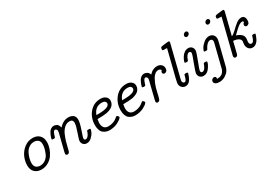

<svg xmlns="http://www.w3.org/2000/svg" viewBox="17 -1662 3967 2829"><g transform="rotate(-30 2000.5 -247.0)"><path d="M118.2 -151.9Q118.2 -225.1 149.7 -295.7Q181.2 -366.2 244.6 -415Q308.1 -463.9 387.2 -463.9Q458 -463.9 501 -422.4Q543.9 -380.9 543.9 -306.2Q543.9 -254.4 525.4 -199.7Q506.8 -145 473.9 -99.1Q440.9 -53.2 388.4 -23.7Q335.9 5.9 274.9 5.9Q204.1 5.9 161.1 -35.4Q118.2 -76.7 118.2 -151.9ZM189.9 -151.9Q189.9 -97.7 218 -75.4Q246.1 -53.2 285.2 -53.2Q336.9 -53.2 377 -83.5Q417 -113.8 436 -158.4Q455.1 -203.1 464.1 -241Q473.1 -278.8 473.1 -306.2Q473.1 -360.4 445.1 -382.6Q417 -404.8 377 -404.8Q328.1 -404.8 290 -377.4Q252 -350.1 231.4 -308.6Q210.9 -267.1 200.4 -226.6Q189.9 -186 189.9 -151.9Z M623 -309.1Q623 -311 626.5 -325.4Q629.9 -339.8 639.4 -364Q648.9 -388.2 661.9 -410.2Q674.8 -432.1 697.3 -448Q719.7 -463.9 745.6 -463.9Q754.4 -463.9 765.6 -461.4Q776.9 -459 792.2 -451.9Q807.6 -444.8 819.1 -427Q830.6 -409.2 835 -383.8Q908.2 -463.9 993.7 -463.9Q1041.5 -463.9 1074.7 -440.4Q1107.9 -417 1107.9 -359.9Q1107.9 -310.1 1070.8 -203.1Q1033.7 -96.2 1033.7 -85Q1033.7 -54.2 1059.6 -54.2Q1069.3 -54.2 1080.6 -59.6Q1091.8 -64.9 1108.4 -86.9Q1125 -108.9 1135.7 -146Q1139.6 -157.2 1144.8 -159.2Q1149.9 -161.1 1170.9 -161.1Q1195.8 -161.1 1195.8 -148.9Q1195.8 -134.8 1180.4 -100.3Q1165 -65.9 1127.9 -30.5Q1090.8 4.9 1046.9 4.9Q1009.8 4.9 987.8 -18.6Q965.8 -42 965.8 -77.1Q965.8 -98.1 1002.2 -201.7Q1038.6 -305.2 1038.6 -348.1Q1038.6 -404.8 982.9 -404.8Q982.4 -404.8 981.9 -404.8Q933.1 -404.8 893.6 -369.9Q854 -335 830.3 -281Q806.6 -227.1 791.3 -175Q775.9 -123 765.4 -75.4Q754.9 -27.8 750 -18.1Q737.8 4.9 714.8 4.9Q689 4.9 687 -20Q686 -26.9 690.9 -45.9L762.7 -334Q767.6 -358.9 767.6 -365.2Q767.6 -384.3 756.6 -394Q745.6 -403.8 734.9 -403.8Q717.8 -403.8 705.8 -381.3Q693.8 -358.9 686.8 -332.5Q679.7 -306.2 677.7 -303.2Q672.9 -297.4 659.7 -296.9H642.6Q623 -296.9 623 -309.1Z M1278.8 -164.1Q1278.8 -288.1 1352.3 -376Q1425.8 -463.9 1542 -463.9Q1593.8 -463.9 1627.2 -437.5Q1660.6 -411.1 1660.6 -368.2Q1660.6 -354 1656.7 -339.1Q1652.8 -324.2 1639.9 -302.5Q1627 -280.8 1595.5 -262.9Q1564 -245.1 1517.6 -235.8Q1464.4 -226.1 1357.9 -226.1Q1350.1 -182.1 1349.6 -160.2Q1349.6 -109.4 1373.8 -81.3Q1397.9 -53.2 1444.8 -53.2Q1484.9 -53.2 1519.8 -64.7Q1554.7 -76.2 1572.8 -89.1Q1590.8 -102.1 1604.7 -113.5Q1618.7 -125 1622.6 -125Q1629.4 -125 1641.1 -112.1Q1652.8 -99.1 1652.8 -91.8Q1652.8 -85.9 1643.3 -75Q1633.8 -64 1613.8 -50Q1593.8 -36.1 1568.4 -23.7Q1543 -11.2 1507.3 -2.7Q1471.7 5.9 1433.6 5.9Q1405.8 5.9 1380.4 -2Q1355 -9.8 1330.8 -27.3Q1306.6 -44.9 1292.7 -80.6Q1278.8 -116.2 1278.8 -164.1ZM1372.6 -285.2H1405.8Q1598.6 -285.2 1598.6 -358.9Q1598.6 -376 1582.8 -390.4Q1566.9 -404.8 1531.7 -404.8Q1531.2 -404.8 1530.8 -404.8Q1416.5 -404.8 1372.6 -285.2Z M1716.3 -164.1Q1716.3 -288.1 1789.8 -376Q1863.3 -463.9 1979.5 -463.9Q2031.2 -463.9 2064.7 -437.5Q2098.1 -411.1 2098.1 -368.2Q2098.1 -354 2094.2 -339.1Q2090.3 -324.2 2077.4 -302.5Q2064.5 -280.8 2033 -262.9Q2001.5 -245.1 1955.1 -235.8Q1901.9 -226.1 1795.4 -226.1Q1787.6 -182.1 1787.1 -160.2Q1787.1 -109.4 1811.3 -81.3Q1835.4 -53.2 1882.3 -53.2Q1922.4 -53.2 1957.3 -64.7Q1992.2 -76.2 2010.3 -89.1Q2028.3 -102.1 2042.2 -113.5Q2056.2 -125 2060.1 -125Q2066.9 -125 2078.6 -112.1Q2090.3 -99.1 2090.3 -91.8Q2090.3 -85.9 2080.8 -75Q2071.3 -64 2051.3 -50Q2031.2 -36.1 2005.9 -23.7Q1980.5 -11.2 1944.8 -2.7Q1909.2 5.9 1871.1 5.9Q1843.3 5.9 1817.9 -2Q1792.5 -9.8 1768.3 -27.3Q1744.1 -44.9 1730.2 -80.6Q1716.3 -116.2 1716.3 -164.1ZM1810.1 -285.2H1843.3Q2036.1 -285.2 2036.1 -358.9Q2036.1 -376 2020.3 -390.4Q2004.4 -404.8 1969.2 -404.8Q1968.8 -404.8 1968.3 -404.8Q1854 -404.8 1810.1 -285.2Z M2160.2 -310.1Q2160.2 -313 2163.6 -327.4Q2167 -341.8 2177 -365.5Q2187 -389.2 2200 -411.1Q2212.9 -433.1 2234.9 -448.5Q2256.8 -463.9 2282.7 -463.9Q2309.6 -463.9 2334.7 -448.5Q2359.9 -433.1 2370.1 -397.9Q2388.2 -417 2402.1 -428.5Q2416 -439.9 2443.4 -451.9Q2470.7 -463.9 2502 -463.9Q2545.9 -463.9 2573.5 -439.5Q2601.1 -415 2601.1 -375Q2601.1 -344.2 2585.9 -329.1Q2570.8 -314 2551.8 -314Q2537.6 -314 2528.8 -322.5Q2520 -331.1 2520 -344.2Q2520 -363.3 2538.1 -380.9Q2519 -404.8 2491.7 -404.8Q2461.9 -404.8 2434.8 -383.8Q2407.7 -362.8 2388.4 -327.9Q2369.1 -293 2357.4 -263.9Q2345.7 -234.9 2335.9 -204.1Q2326.2 -169.9 2317.1 -131.3Q2308.1 -92.8 2303.5 -71.3Q2298.8 -49.8 2292 -30.5Q2285.2 -11.2 2275.6 -3.2Q2266.1 4.9 2251 4.9Q2224.1 4.9 2224.1 -22Q2224.1 -34.2 2230 -54.2L2299.8 -335.9Q2304.7 -357.9 2304.7 -363.8Q2304.7 -383.8 2294.2 -393.8Q2283.7 -403.8 2272.9 -403.8Q2255.9 -403.8 2243.9 -381.3Q2231.9 -358.9 2224.4 -332.5Q2216.8 -306.2 2214.8 -303.2Q2210 -297.4 2196.8 -296.9H2181.2Q2160.2 -296.9 2160.2 -310.1Z M2638.7 -86.9Q2638.7 -99.1 2653.3 -163.1L2767.6 -620.1Q2754.4 -621.1 2739.5 -621.1Q2724.6 -621.1 2717.5 -621.1Q2710.4 -621.1 2702.9 -622.6Q2695.3 -624 2692.9 -627.9Q2690.4 -631.8 2690.4 -640.1Q2690.4 -666 2702.6 -675.8Q2707.5 -679.7 2739.5 -684.3Q2771.5 -689 2801.8 -691.9L2830.6 -693.8Q2848.6 -693.8 2848.6 -675.8Q2848.6 -668.9 2845.7 -660.2L2711.4 -121.1L2709.5 -110.8Q2706.5 -101.1 2706.5 -95.2Q2706.5 -74.2 2717.5 -64.2Q2728.5 -54.2 2739.7 -54.2Q2744.6 -54.2 2749.5 -56.2Q2754.4 -58.1 2758.5 -62.5Q2762.7 -66.9 2765.6 -71.5Q2768.6 -76.2 2772 -83Q2775.4 -89.8 2777.6 -95.5Q2779.8 -101.1 2782.2 -110.1Q2784.7 -119.1 2786.1 -123Q2787.6 -127 2789.6 -136Q2791.5 -145 2792.5 -147Q2796.4 -161.1 2812.5 -161.1H2824.7Q2851.6 -161.1 2851.6 -148.9Q2851.6 -147 2848.1 -132.6Q2844.7 -118.2 2835.2 -94.5Q2825.7 -70.8 2812.5 -48.8Q2799.3 -26.9 2776.9 -11Q2754.4 4.9 2728.5 4.9Q2690.4 4.9 2664.6 -21Q2638.7 -46.9 2638.7 -86.9Z M2884.8 -309.1Q2884.8 -317.9 2894.5 -342Q2904.3 -366.2 2921.9 -394Q2939.5 -421.9 2969.5 -442.9Q2999.5 -463.9 3033.7 -463.9Q3070.8 -463.9 3093.3 -440.4Q3115.7 -417 3115.7 -380.9Q3115.7 -354 3066.7 -229Q3017.6 -104 3017.6 -85Q3017.6 -54.2 3043.5 -54.2Q3053.2 -54.2 3064.5 -59.1Q3075.7 -64 3091.6 -85.4Q3107.4 -106.9 3118.7 -143.1Q3122.6 -154.3 3126.5 -157.7Q3130.4 -161.1 3142.6 -161.1H3159.7Q3179.7 -161.1 3179.7 -148.9Q3179.7 -120.1 3137.2 -57.6Q3094.7 4.9 3031.7 4.9Q2996.6 4.9 2973.1 -17.1Q2949.7 -39.1 2949.7 -77.1Q2949.7 -104 2998 -229.5Q3046.4 -355 3046.4 -375Q3046.4 -388.2 3039.1 -396.5Q3031.7 -404.8 3020.5 -404.8Q3010.7 -404.8 2999.5 -399.9Q2988.3 -395 2972.4 -373.5Q2956.5 -352.1 2945.3 -315.9Q2941.4 -303.7 2936.5 -300.3Q2931.6 -296.9 2918.5 -296.9H2904.3Q2884.8 -296.9 2884.8 -309.1ZM3075.7 -647.9Q3075.7 -665 3090.1 -679Q3104.5 -692.9 3122.6 -692.9Q3136.7 -692.9 3145.5 -684.3Q3154.3 -675.8 3154.3 -662.1Q3154.3 -645 3139.9 -630.6Q3125.5 -616.2 3107.4 -616.2Q3093.3 -616.2 3084.5 -625Q3075.7 -633.8 3075.7 -647.9Z M3101.1 146Q3101.1 125 3116.2 111.1Q3131.3 97.2 3148.9 97.2Q3181.2 97.2 3181.2 127.9Q3181.2 130.9 3179.2 141.1H3194.3Q3224.1 141.1 3247.6 130.1Q3271 119.1 3283.7 103Q3296.4 86.9 3304.2 71Q3312 55.2 3314 43.9L3315.9 33.2L3408.2 -335Q3413.1 -350.1 3413.1 -362.8Q3413.1 -381.8 3403.1 -393.3Q3393.1 -404.8 3377 -404.8Q3348.1 -404.8 3321 -379.4Q3293.9 -354 3276.4 -316.9Q3272.5 -308.1 3269.8 -304.4Q3267.1 -300.8 3261.2 -298.8Q3255.4 -296.9 3244.1 -296.9Q3213.4 -296.9 3213.4 -308.1Q3213.4 -322.3 3233.9 -357.7Q3254.4 -393.1 3297.4 -428.5Q3340.3 -463.9 3388.2 -463.9Q3429.2 -463.9 3455.1 -437.5Q3481 -411.1 3481 -371.1Q3481 -354 3472.2 -317.9L3383.3 37.1Q3369.1 101.1 3333 138.2Q3315.9 154.3 3294.9 168Q3245.1 200.2 3189 200.2Q3148.9 200.2 3125 185.1Q3101.1 169.9 3101.1 146ZM3442.4 -647.9Q3442.4 -665 3456.3 -679Q3470.2 -692.9 3488.3 -692.9Q3502.4 -692.9 3511.7 -684.3Q3521 -675.8 3521 -662.1Q3521 -645 3506.6 -630.6Q3492.2 -616.2 3474.1 -616.2Q3460 -616.2 3451.2 -625Q3442.4 -633.8 3442.4 -647.9Z M3547.9 -22.9Q3547.9 -28.8 3549.8 -39.1L3680.7 -563Q3690.4 -601.1 3694.8 -620.1Q3668.9 -622.1 3656.7 -622.1Q3656.7 -622.1 3645 -622.1Q3618.2 -622.1 3617.7 -640.1Q3617.7 -666 3630.9 -675.8Q3634.8 -679.7 3666.7 -684.6Q3698.7 -689.5 3729 -691.9L3757.8 -693.8Q3775.9 -693.8 3775.9 -676.8Q3775.9 -670.9 3773.9 -661.1L3681.6 -293Q3716.8 -307.1 3761.7 -351.6Q3806.6 -396 3850.1 -429.9Q3893.6 -463.9 3937 -463.9Q3967.8 -463.9 3983.9 -442.4Q4000 -420.9 4000 -388.2Q4000 -347.2 3984.4 -330.6Q3968.8 -314 3948.7 -314Q3934.6 -314 3925.8 -322.5Q3917 -331.1 3917 -344.2Q3917 -368.2 3940.9 -384.8Q3938 -404.8 3921.9 -404.8Q3905.8 -404.8 3889.2 -398.4Q3872.6 -392.1 3852.3 -376.5Q3832 -360.8 3818.8 -349.4Q3805.7 -337.9 3778.8 -311.5Q3752 -285.2 3738.8 -272.9Q3785.6 -260.7 3818.6 -232.9Q3851.6 -205.1 3851.6 -157.2Q3851.6 -145 3848.1 -126Q3844.7 -106.9 3844.7 -99.1Q3844.7 -79.1 3854.7 -66.7Q3864.7 -54.2 3879.9 -54.2Q3899.9 -54.2 3913.8 -74.7Q3927.7 -95.2 3937 -124L3944.8 -152.8Q3949.7 -160.6 3968.8 -161.1Q3988.8 -161.1 3994.9 -158.4Q4001 -155.8 4001 -148.9Q4001 -143.1 3992.9 -120.6Q3984.9 -98.1 3970.2 -68.6Q3955.6 -39.1 3928.2 -17.1Q3900.9 4.9 3867.7 4.9Q3825.7 4.9 3801.3 -23.4Q3776.9 -51.8 3776.9 -95.2Q3776.9 -109.4 3780.3 -126.2Q3783.7 -143.1 3783.7 -148.9Q3783.7 -181.2 3750.2 -201.2Q3716.8 -221.2 3663.6 -225.1Q3663.6 -224.1 3651.6 -175Q3639.6 -126 3627.2 -75Q3614.7 -23.9 3612.8 -20Q3601.6 4.9 3576.7 4.9Q3564.5 4.9 3556.2 -2.9Q3547.9 -10.7 3547.9 -22.9Z"/></g></svg>

Font: CMU Concrete
Style: Italic
Weight: 500
Italic angle: -14.04°
Version: Version 0.7.0